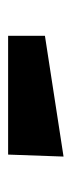

<svg xmlns="http://www.w3.org/2000/svg" viewBox="132 -540 180 485"><g transform="rotate(-90 222.5 -297.0)"><path d="M70 -227 75 -367H375V-274Z"/></g></svg>

Font: Joti One
Style: Regular
Weight: 400
Designer: Eduardo Rodriguez Tunni
Foundry: Eduardo Rodriguez Tunni
Version: Version 1.002; ttfautohint (v1.8.4.7-5d5b);gftools[0.9.24]